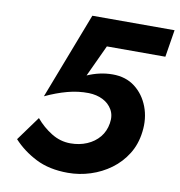

<svg xmlns="http://www.w3.org/2000/svg" viewBox="-80 -774 805 860"><g transform="rotate(10 322.5 -344.0)"><path d="M582 -226Q590 -288 570 -340.5Q550 -393 508.5 -425Q467 -457 407 -457Q377 -457 348 -450.5Q319 -444 292 -432L359 -576H625L645 -700H271L120 -307Q171 -331 219.5 -344Q268 -357 316 -356Q352 -355 380 -341Q408 -327 423 -301Q438 -275 432 -239Q426 -202 404 -175.5Q382 -149 348 -134.5Q314 -120 273 -120Q227 -120 186.5 -145Q146 -170 115 -207L35 -97Q78 -50 139 -19Q200 12 285 12Q337 12 387 -4Q437 -20 478.5 -50.5Q520 -81 547.5 -125Q575 -169 582 -226Z"/></g></svg>

Font: Jost SemiBold
Style: Italic
Weight: 600
Italic angle: -5°
Version: Version 3.710